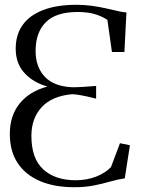

<svg xmlns="http://www.w3.org/2000/svg" viewBox="-20 -771 607 801"><path d="M291.5 10Q209 10.5 148.2 -15Q87.5 -40.5 54.2 -90Q21 -139.5 21 -212.5Q21 -289 62.5 -339.8Q104 -390.5 178 -410Q118.5 -426.5 82 -466.5Q45.5 -506.5 45.5 -568Q45.5 -626 74.5 -666.8Q103.5 -707.5 160.2 -729.2Q217 -751 299 -751Q334 -751 365.2 -746.5Q396.5 -742 423.5 -735.8Q450.5 -729.5 471.8 -724.8Q493 -720 507.5 -719L499 -554H447L428 -688Q405 -703.5 375.2 -712.2Q345.5 -721 303.5 -721Q213.5 -721 171 -678.2Q128.5 -635.5 128.5 -558.5Q128.5 -492 166.5 -451.2Q204.5 -410.5 281 -407Q300.5 -407 326.2 -408.5Q352 -410 381 -412.5V-359.5Q343 -369 318.5 -373.5Q294 -378 281 -378Q197 -370.5 154 -324Q111 -277.5 111 -204Q111 -110 160 -64.8Q209 -19.5 294.5 -19Q342 -19 380.5 -34Q419 -49 443 -74L480.5 -173.5L522 -165L500.5 -27Q470.5 -22.5 439.2 -13.5Q408 -4.5 372 2.8Q336 10 291.5 10Z"/></svg>

Font: Merriweather 120pt Light
Style: Regular
Weight: 300
Version: Version 2.100